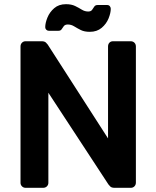

<svg xmlns="http://www.w3.org/2000/svg" viewBox="-20 -897 747 917"><path d="M102 0Q92 0 85 -7Q78 -14 78 -24V-675Q78 -686 85 -693Q92 -700 102 -700H179Q193 -700 199.5 -693.5Q206 -687 208 -684L496 -236V-675Q496 -686 502.5 -693Q509 -700 520 -700H604Q615 -700 622 -693Q629 -686 629 -675V-25Q629 -14 622 -7Q615 0 605 0H527Q513 0 506.5 -6.5Q500 -13 498 -16L211 -454V-24Q211 -14 204 -7Q197 0 186 0ZM409 -745Q383 -745 366 -753.5Q349 -762 334.5 -771Q320 -780 304 -780Q291 -780 285 -772.5Q279 -765 274.5 -757.5Q270 -750 259 -750H213Q206 -750 201 -755Q196 -760 196 -767Q196 -787 206.5 -813Q217 -839 239 -858Q261 -877 295 -877Q321 -877 338.5 -868.5Q356 -860 370.5 -851Q385 -842 401 -842Q414 -842 419.5 -849.5Q425 -857 430 -865Q435 -873 446 -873H492Q500 -873 504.5 -867.5Q509 -862 509 -855Q509 -835 498.5 -809Q488 -783 465.5 -764Q443 -745 409 -745Z"/></svg>

Font: Rubik Medium
Style: Regular
Weight: 500
Designer: Hubert and Fischer
Foundry: Hubert and Fischer
Version: Version 2.300; ttfautohint (v1.8.4.7-5d5b);gftools[0.9.30]